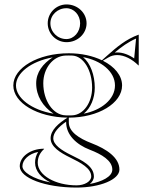

<svg xmlns="http://www.w3.org/2000/svg" viewBox="-20 -645 665 865"><path d="M207 -540C207 -577.5 239.3 -608 279 -608C313.2 -608 341 -577.5 341 -540C341 -500.8 313.2 -469 279 -469C239.3 -469 207 -500.8 207 -540ZM195 -540C195 -493 233 -455 280 -455C329.7 -455 370 -493.1 370 -540C370 -586.9 329.7 -625 280 -625C233.1 -625 195 -586.9 195 -540ZM460 -392 439.3 -373.5C398.3 -393.2 346.4 -405 290 -405C152 -405 40 -340 40 -260C40 -181.1 148.8 -116.9 284.1 -115C244.1 -90 208 -58.9 208 -22C208 16 250.4 42.5 296.7 65.1C344.6 88.5 391 112.9 391 150C391 172.1 361.4 190 325 190C228.4 190 150 144.3 150 88C150 63.4 160.4 42.6 179 26L178 25C117.8 25 69 60.4 69 104C69 157 183.7 200 325 200C431.5 200 518 163.7 518 119C518 65.2 460.2 26.2 392.7 0.3C335.9 -21.5 290 -51.2 290 -94V-115C422.5 -115 530 -180 530 -260C530 -304.8 496.3 -344.9 443.4 -371.5L468 -386C480.2 -393.4 493.7 -396.9 507.7 -396.9C539.9 -396.9 575.1 -378.9 604 -350L605 -351V-489C547 -468 506 -433 460 -392ZM175 -270C175 -337.3 218.7 -392.7 275 -394.7C280.3 -394.9 284.7 -395 290 -395C295.3 -395 299.7 -394.9 305 -394.7C356.3 -392.8 395 -328.1 395 -250C395 -182.7 356 -127.1 305 -125.3C299.7 -125.1 295.3 -125 290 -125C284.7 -125 280.3 -125.1 275 -125.3C218.3 -127.4 175 -191.9 175 -270ZM278 -96.8V-94C278 -38 323.6 6.2 384.4 29.5C438.1 50.1 486 78.4 486 119C486 151.2 438.9 173.7 384.6 183.9C395 175.6 403 163.7 403 150C403 102.6 347.9 76.7 302 54.3C254.7 31.3 220 6.5 220 -22C220 -47.5 243.8 -73.4 278 -96.8ZM207.6 177.1C125.5 160.8 81 128.7 81 104C81 75.4 109.4 47.9 151.8 39.5C142.6 54.3 138 70.2 138 88C138 126.2 167.3 157.4 207.6 177.1ZM496.8 -408.2C527.2 -434 557.8 -456.1 593 -471.3L584.5 -381.9C560.2 -398.7 533.5 -408.8 507.3 -408.8C503.8 -408.8 500.3 -408.6 496.8 -408.2ZM221.4 -132.7C120.5 -150 52 -203.9 52 -260C52 -315.4 118.9 -368.6 217.5 -386.6C173.2 -358.4 143 -318.8 143 -270C143 -213 172.5 -165.2 221.4 -132.7ZM354.1 -387.6C434.4 -372.9 498 -323.3 498 -260C498 -197.3 436 -148.2 357.3 -133C388.2 -157.6 407 -202.2 407 -250C407 -306.4 387.4 -360.1 354.1 -387.6Z"/></svg>

Font: Sortefax
Style: Medium
Weight: 500
Designer: gluk
Foundry: gluk
Version: Version 0.261